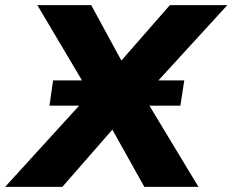

<svg xmlns="http://www.w3.org/2000/svg" viewBox="-92 -725 902 745"><path d="M-72 0 257 -361 53 -705H262L379 -490L567 -705H790L466 -351L678 0H468L344 -222L150 0ZM100 -315 114 -413H623L608 -315Z"/></svg>

Font: Mulish Black
Style: Italic
Weight: 900
Italic angle: -9°
Designer: Vernon Adams
Foundry: Vernon Adams
Version: Version 3.603; ttfautohint (v1.8.3)